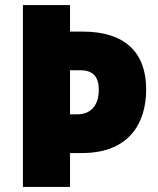

<svg xmlns="http://www.w3.org/2000/svg" viewBox="-20 -734 620 754"><path d="M554 -383C554 -528 471 -610 304 -610H255V-714H70V0H255V-133H302C487 -133 554 -250 554 -383ZM284 -285H255V-458H297C346 -458 368 -431 368 -382C368 -313 330 -285 284 -285Z"/></svg>

Font: Noto Sans Sinhala SemiCondensed Black
Style: Regular
Weight: 900
Width: 4
Designer: Jelle Bosma - Monotype Design Team
Foundry: Monotype Imaging Inc.
Version: Version 2.006